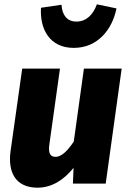

<svg xmlns="http://www.w3.org/2000/svg" viewBox="-20 -851 598 890"><path d="M322 -629C432 -629 500 -713 520 -812L429 -831C412 -783 380 -751 334 -751C291 -751 268 -781 265 -829L170 -815C164 -716 210 -629 322 -629ZM154 19C220 19 276 -17 321 -73L318 0H470L544 -533H369L322 -195C296 -156 267 -124 238 -124C216 -124 202 -136 209 -183L258 -533H83L29 -151C15 -49 55 19 154 19Z"/></svg>

Font: Fira Sans ExtraBold
Style: Italic
Weight: 800
Italic angle: -8°
Designer: bBox Type GmbH & Carrois Corporate GbR & Edenspiekermann AG
Foundry: bBox Type GmbH & Carrois Corporate GbR & Edenspiekermann AG
Version: Version 4.301;PS 004.301;hotconv 1.0.88;makeotf.lib2.5.64775